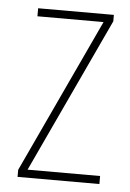

<svg xmlns="http://www.w3.org/2000/svg" viewBox="-44 -561 405 596"><g transform="rotate(5 158.5 -263.5)"><path d="M288 0V-25H62L287 -507V-527H51V-502H257L33 -22V0Z"/></g></svg>

Font: Noto Sans Gujarati Condensed Thin
Style: Regular
Weight: 100
Width: 3
Designer: Jelle Bosma - Monotype Design Team, Universal Thirst
Foundry: Monotype Imaging Inc.
Version: Version 2.106